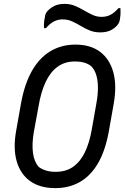

<svg xmlns="http://www.w3.org/2000/svg" viewBox="-20 -950 642 990"><path d="M369 -720Q447 -720 496.5 -682.5Q546 -645 564.5 -576.5Q583 -508 566 -413L541 -272Q523 -173 485.5 -108.5Q448 -44 392.5 -12Q337 20 265 20Q187 20 136.5 -15.5Q86 -51 66.5 -117Q47 -183 63 -274L88 -415Q106 -516 144.5 -584Q183 -652 240 -686Q297 -720 369 -720ZM154 -267Q144 -207 150 -161.5Q156 -116 180 -89Q197 -77 218 -70.5Q239 -64 267 -64Q320 -64 357 -90Q394 -116 417.5 -164.5Q441 -213 453 -281L477 -417Q485 -461 485 -497.5Q485 -534 476.5 -562.5Q468 -591 450 -609Q435 -621 414.5 -627Q394 -633 365 -633Q314 -633 276.5 -605.5Q239 -578 215 -526.5Q191 -475 179 -403ZM504 -863Q529 -863 549.5 -873.5Q570 -884 591 -908H601Q602 -896 601.5 -882.5Q601 -869 599 -856Q598 -845 595 -837Q592 -829 585 -820Q569 -802 548 -792.5Q527 -783 496 -783Q467 -783 442.5 -793Q418 -803 396 -816.5Q374 -830 351.5 -840Q329 -850 303 -850Q278 -850 257.5 -839Q237 -828 217 -805H207Q206 -817 207 -831.5Q208 -846 211 -859Q212 -869 214.5 -876.5Q217 -884 223 -891Q239 -909 260.5 -919.5Q282 -930 313 -930Q342 -930 366 -920Q390 -910 412 -897Q434 -884 456.5 -873.5Q479 -863 504 -863Z"/></svg>

Font: Rec Mono Semicasual
Style: Italic
Weight: 400
Italic angle: -10°
Version: Version 1.085; ttfautohint (v1.8.4.7-5d5b)